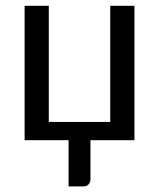

<svg xmlns="http://www.w3.org/2000/svg" viewBox="-20 -498 565 682"><path d="M67.4 -477.5H153.3V-64.9H371.6V-477.5H457.5V0H301.3V137.7Q301.3 150.4 294.4 157.2Q287.6 164.1 276.4 164.1H223.6V0H67.4Z"/></svg>

Font: Carlito
Style: Regular
Weight: 400
Designer: Lukasz Dziedzic
Foundry: tyPoland Lukasz Dziedzic
Version: Version 1.104